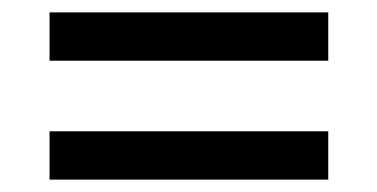

<svg xmlns="http://www.w3.org/2000/svg" viewBox="-20 -512 609 310"><path d="M60 -492H510V-414H60ZM60 -300H510V-222H60Z"/></svg>

Font: Noto Serif Sinhala Black
Style: Regular
Weight: 900
Designer: Jelle Bosma - Monotype Design Team
Foundry: Monotype Imaging Inc.
Version: Version 2.007; ttfautohint (v1.8.4.7-5d5b)